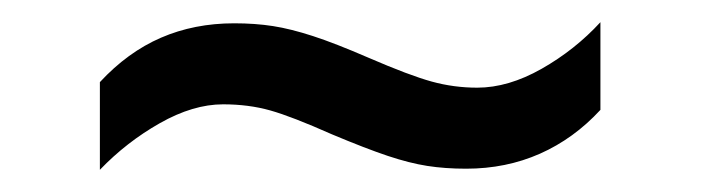

<svg xmlns="http://www.w3.org/2000/svg" viewBox="-20 -409 632 173"><path d="M70 -335Q95 -362 125 -375Q155 -388 191 -388Q210 -388 226 -385.5Q242 -383 262 -376.5Q282 -370 312 -357Q349 -341 369 -335.5Q389 -330 410 -330Q438 -330 468 -347Q498 -364 521 -389V-310Q497 -284 466.5 -270.5Q436 -257 400 -257Q381 -257 365 -259.5Q349 -262 329.5 -268.5Q310 -275 279 -288Q243 -304 223.5 -309.5Q204 -315 181 -315Q154 -315 124 -298Q94 -281 70 -256Z"/></svg>

Font: hexloriya05
Style: Book
Weight: 400
Designer: Jelle Bosma - Monotype Design Team
Foundry: Monotype Imaging Inc.
Version: Version 2.003